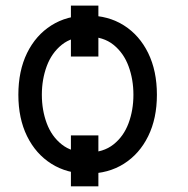

<svg xmlns="http://www.w3.org/2000/svg" viewBox="-20 -608 671 685"><path d="M331 -588.1V-406.2H233V-588.1ZM331 -125V56.8H233V-125ZM45.5 -269.9Q45.5 -355.1 76.5 -418.7Q107.6 -482.2 163.2 -517.4Q218.8 -552.6 292.6 -552.6Q366.5 -552.6 422.1 -517.4Q477.6 -482.2 508.7 -418.7Q539.8 -355.1 539.8 -269.9Q539.8 -185.4 508.7 -122.2Q477.6 -58.9 422.1 -23.8Q366.5 11.4 292.6 11.4Q218.8 11.4 163.2 -23.8Q107.6 -58.9 76.5 -122.2Q45.5 -185.4 45.5 -269.9ZM456 -269.9Q456 -324.6 438.6 -371.8Q421.2 -419 384.9 -448.2Q348.7 -477.3 292.6 -477.3Q236.5 -477.3 200.3 -448.2Q164.1 -419 146.7 -371.8Q129.3 -324.6 129.3 -269.9Q129.3 -215.2 146.7 -168.3Q164.1 -121.4 200.3 -92.7Q236.5 -63.9 292.6 -63.9Q348.7 -63.9 384.9 -92.7Q421.2 -121.4 438.6 -168.3Q456 -215.2 456 -269.9Z"/></svg>

Font: DeltaSans
Style: Regular
Weight: 400
Designer: Rasmus Andersson
Foundry: rsms
Version: Version 3.012